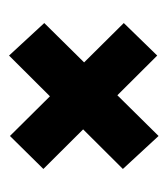

<svg xmlns="http://www.w3.org/2000/svg" viewBox="7 -530 371 425"><g transform="rotate(90 192.5 -317.5)"><path d="M103 -152 31 -230 281 -483 354 -404ZM281 -154 31 -406 103 -480 354 -228Z"/></g></svg>

Font: Bricolage Grotesque Condensed ExtraBold
Style: Regular
Weight: 800
Width: 3
Designer: Mathieu Triay
Foundry: Atelier Triay
Version: Version 1.000;gftools[0.9.30]